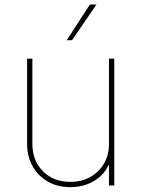

<svg xmlns="http://www.w3.org/2000/svg" viewBox="-20 -798 608 826"><path d="M448.9 -179V-545.5H471.6V0H448.9V-86.6H446Q426.8 -44 383 -18.5Q339.1 7.1 282.7 7.1Q228 7.1 186.1 -16.7Q144.2 -40.5 120.4 -82.4Q96.6 -124.3 96.6 -179V-545.5H119.3V-179Q119.3 -106.5 164.8 -61.1Q210.2 -15.6 282.7 -15.6Q331 -15.6 368.4 -36.6Q405.9 -57.5 427.4 -94.5Q448.9 -131.4 448.9 -179ZM267 -625 366.5 -778.4H394.9L289.8 -625Z"/></svg>

Font: Inter UI Thin
Style: Regular
Weight: 100
Designer: Rasmus Andersson
Foundry: rsms
Version: 3.2;8d6f07862